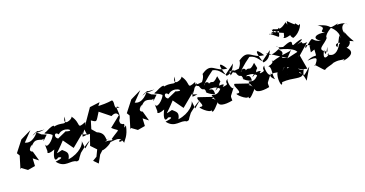

<svg xmlns="http://www.w3.org/2000/svg" viewBox="-40 -1640 5091 2676"><g transform="rotate(-20 2505.0 -302.0)"><path d="M443 -529C453 -561 251 -448 421 -526C418 -522 323 -390 216 -443L349 -581L187 -502L62 -342L88 -300L32 -116L47 -129L128 -70L238 -89L244 -200L319 -142L278 -288C173 -321 390 -452 249 -320C349 -428 353 -434 458 -399C526 -434 393 -299 541 -444L472 -473C400 -553 353 -496 537 -522Z M981 -79 968 -199C977 -156 882 -40 710 -17C758 -105 718 -124 669 -170C544 -145 566 -116 731 -299L704 -319L831 -141L1038 -312L1003 -278L1078 -254C921 -226 1045 -261 1107 -426C946 -361 1053 -429 951 -562C954 -521 774 -461 862 -595C838 -437 826 -559 642 -506C678 -487 730 -581 549 -485C471 -463 559 -469 617 -411C599 -355 465 -232 470 -342L472 -216C476 -239 421 -156 569 -213C507 -95 522 -42 583 -90C658 -77 615 -55 529 -47C627 85 731 -2 810 51C865 37 814 66 916 -60C835 24 983 -123 1079 -163ZM880 -318 807 -398 672 -338 693 -330C607 -353 650 -462 700 -390C800 -484 959 -346 807 -395Z M1275 -470 1388 -617 1238 -598 1058 -338 1069 -248H1111L1056 -90L1132 -10L1087 83L1024 120L1085 183L1147 71L1197 25C1225 38 1395 -52 1323 -53C1323 -19 1485 -91 1497 -2C1409 13 1493 -80 1517 33C1532 0 1595 -38 1623 -187C1540 -127 1649 -222 1583 -220L1560 -238C1538 -323 1602 -265 1586 -420C1575 -521 1610 -451 1633 -458C1519 -440 1598 -542 1559 -581C1391 -557 1281 -586 1324 -564ZM1342 -100C1253 -43 1359 -176 1208 -236L1151 -302L1187 -420C1266 -366 1249 -371 1330 -497L1478 -378C1593 -439 1578 -304 1583 -358L1417 -225C1512 -132 1542 -196 1371 -77C1411 -26 1301 -102 1240 -58Z M2073 -529C2083 -561 1881 -448 2051 -526C2048 -522 1953 -390 1846 -443L1979 -581L1817 -502L1692 -342L1718 -300L1662 -116L1677 -129L1758 -70L1868 -89L1874 -200L1949 -142L1908 -288C1803 -321 2020 -452 1879 -320C1979 -428 1983 -434 2088 -399C2156 -434 2023 -299 2171 -444L2102 -473C2030 -553 1983 -496 2167 -522Z M2611 -79 2598 -199C2607 -156 2512 -40 2340 -17C2388 -105 2348 -124 2299 -170C2174 -145 2196 -116 2361 -299L2334 -319L2461 -141L2668 -312L2633 -278L2708 -254C2551 -226 2675 -261 2737 -426C2576 -361 2683 -429 2581 -562C2584 -521 2404 -461 2492 -595C2468 -437 2456 -559 2272 -506C2308 -487 2360 -581 2179 -485C2101 -463 2189 -469 2247 -411C2229 -355 2095 -232 2100 -342L2102 -216C2106 -239 2051 -156 2199 -213C2137 -95 2152 -42 2213 -90C2288 -77 2245 -55 2159 -47C2257 85 2361 -2 2440 51C2495 37 2444 66 2546 -60C2465 24 2613 -123 2709 -163ZM2510 -318 2437 -398 2302 -338 2323 -330C2237 -353 2280 -462 2330 -390C2430 -484 2589 -346 2437 -395Z M2919 -89C2865 -185 2759 -92 2913 -141L2697 -214C2650 -199 2778 -53 2683 -75C2634 -87 2792 63 2816 19C2811 63 2832 64 2935 -53C2928 -2 3005 20 3135 -6C3136 -96 3118 -38 3231 -193C3190 -100 3150 -255 3172 -312C3091 -253 3221 -238 3041 -225C3186 -263 3012 -296 2961 -214C3088 -282 3000 -250 3069 -312L3052 -396C2928 -272 2989 -412 2863 -303C2962 -334 2876 -409 2842 -342C2810 -323 2911 -422 3018 -496C3128 -479 3148 -364 3179 -384L3320 -488C3283 -408 3257 -368 3178 -355C3113 -541 3130 -594 3221 -448C3041 -460 3042 -616 2872 -495C2862 -527 2896 -476 2825 -392C2662 -365 2694 -455 2686 -342C2838 -442 2650 -402 2765 -354C2798 -238 2832 -342 2835 -227C2792 -315 2814 -206 2939 -173C2954 -299 2848 -232 2899 -267C2976 -262 3025 -265 3088 -124C3071 -195 3115 -233 3057 -243C2953 -115 2922 -188 2888 -172Z M3466 -89C3412 -185 3306 -92 3460 -141L3244 -214C3197 -199 3325 -53 3230 -75C3181 -87 3339 63 3363 19C3358 63 3379 64 3482 -53C3475 -2 3552 20 3682 -6C3683 -96 3665 -38 3778 -193C3737 -100 3697 -255 3719 -312C3638 -253 3768 -238 3588 -225C3733 -263 3559 -296 3508 -214C3635 -282 3547 -250 3616 -312L3599 -396C3475 -272 3536 -412 3410 -303C3509 -334 3423 -409 3389 -342C3357 -323 3458 -422 3565 -496C3675 -479 3695 -364 3726 -384L3867 -488C3830 -408 3804 -368 3725 -355C3660 -541 3677 -594 3768 -448C3588 -460 3589 -616 3419 -495C3409 -527 3443 -476 3372 -392C3209 -365 3241 -455 3233 -342C3385 -442 3197 -402 3312 -354C3345 -238 3379 -342 3382 -227C3339 -315 3361 -206 3486 -173C3501 -299 3395 -232 3446 -267C3523 -262 3572 -265 3635 -124C3618 -195 3662 -233 3604 -243C3500 -115 3469 -188 3435 -172Z M4269 -64 4233 -274 4393 -414C4255 -401 4394 -470 4251 -429C4378 -476 4366 -509 4202 -443C4149 -435 4269 -555 4055 -465C3943 -486 3953 -544 4003 -467C3888 -412 3841 -403 3799 -467L4058 -300C3891 -352 4100 -357 3979 -455C4173 -408 4270 -343 4202 -253L4250 -340L4056 -295L4150 -394C4106 -359 4037 -385 3842 -323C3835 -376 3894 -302 3768 -282C3818 -259 3772 -162 3796 -81C3728 -138 3723 -191 3862 -159C3817 -98 3845 95 3875 -9C4040 -22 4149 49 4186 -18C4092 -68 4177 -111 4203 89L4305 -85C4187 20 4162 43 4219 -78ZM3931 -153C4028 -260 3929 -144 3989 -190L4088 -142L4229 -65C4093 -91 4175 -187 3982 -162C3944 -184 4016 7 3972 -118L3890 -117C3929 0 4001 -37 4016 -236ZM4209 -695C4268 -747 4079 -686 4080 -745C4057 -675 4123 -698 4241 -648L4206 -778C4098 -696 4087 -714 3956 -766C4118 -707 3913 -787 4024 -689C3888 -728 3949 -671 3933 -694H4077C4040 -572 4068 -619 3939 -699C4085 -736 3964 -708 4131 -646L4117 -593C4096 -598 4087 -540 4252 -603C4317 -615 4142 -631 4231 -535C4358 -572 4417 -731 4361 -673L4324 -719C4310 -703 4331 -687 4226 -787Z M4393 -262 4453 -283C4442 -127 4465 -242 4309 -169C4468 -181 4457 -154 4381 -64C4363 -127 4494 62 4499 32C4551 -5 4669 6 4688 -74C4586 23 4641 -41 4750 -19C4889 10 4909 -105 4776 5C4948 -24 4963 -96 4843 -187C4884 -80 5044 -266 4883 -259L5009 -203C4902 -377 4928 -432 4928 -345C4882 -449 4980 -525 5010 -445C4978 -527 4798 -479 4890 -515C4682 -468 4856 -511 4609 -584C4753 -492 4564 -507 4672 -455C4555 -486 4456 -437 4582 -367C4412 -407 4545 -503 4344 -341C4345 -431 4449 -328 4406 -352ZM4800 -262 4766 -203C4712 -278 4869 -254 4804 -237C4744 -135 4677 -94 4598 -158C4695 -186 4461 -26 4579 -234C4557 -113 4604 -200 4635 -257L4614 -193C4455 -268 4613 -294 4674 -382C4671 -361 4635 -407 4771 -487C4750 -506 4878 -414 4847 -306C4821 -298 4857 -267 4846 -350Z"/></g></svg>

Font: Asimov Silicon
Style: Regular
Weight: 400
Designer: Google
Version: Version 2.000980; 2014